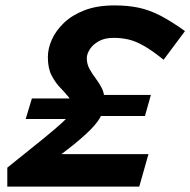

<svg xmlns="http://www.w3.org/2000/svg" viewBox="-20 -690 704 710"><path d="M7 0V-70L83 -120H529L495 0ZM75 -250 98 -326H298L302 -339H538L516 -261H272L269 -250ZM366 -321Q366 -298 359.5 -276Q353 -254 329.5 -226.5Q306 -199 256.5 -158.5Q207 -118 121 -58L36 -48L7 -70Q91 -137 140 -177Q189 -217 212 -238.5Q235 -260 242 -270.5Q249 -281 249 -288Q249 -312 235 -329.5Q221 -347 203 -365.5Q185 -384 171 -410.5Q157 -437 157 -479Q157 -510 171.5 -543Q186 -576 216 -605Q246 -634 292.5 -652Q339 -670 404 -670Q453 -670 493 -661.5Q533 -653 573.5 -632Q614 -611 664 -575L585 -469Q543 -503 512 -520.5Q481 -538 455 -544Q429 -550 400 -550Q367 -550 345 -537.5Q323 -525 312 -507.5Q301 -490 301 -475Q301 -453 311 -435Q321 -417 333.5 -400.5Q346 -384 356 -365Q366 -346 366 -321Z"/></svg>

Font: Intel One Mono Light
Style: Italic
Weight: 300
Italic angle: -16°
Monospace: yes
Designer: Fred Shallcrass
Foundry: Frere-Jones Type LLC
Version: Version 1.004